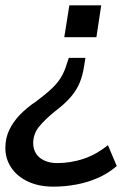

<svg xmlns="http://www.w3.org/2000/svg" viewBox="-45 -508 515 717"><path d="M154 189Q100 189 59.5 170Q19 151 -3 118Q-25 85 -25 45Q-25 8 -10.5 -22.5Q4 -53 30 -80Q56 -107 91 -130Q127 -157 149.5 -178.5Q172 -200 184.5 -222Q197 -244 204 -268L212 -292H274L269 -261Q264 -227 252.5 -199Q241 -171 219 -145.5Q197 -120 160 -92Q123 -62 101 -35Q79 -8 79 27Q79 48 89 64.5Q99 81 119.5 91Q140 101 169 101Q219 101 267 85Q315 69 358 34L391 112Q360 139 321.5 156Q283 173 240.5 181Q198 189 154 189ZM195 -369 214 -488H333L315 -369Z"/></svg>

Font: Nunito Sans 12pt ExtraLight 12pt SemiBold
Style: Italic
Weight: 600
Italic angle: -9°
Version: Version 3.101;gftools[0.9.27]